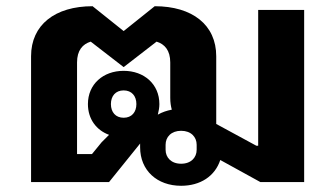

<svg xmlns="http://www.w3.org/2000/svg" viewBox="-20 -586 1083 618"><path d="M563 12C625 12 672 -19 689 -71L818 0H959V-554H811V-117H805L676 -187V-405C676 -506 599 -566 478 -566L378 -486L278 -566C157 -566 80 -506 80 -405V0H331L431 -124V-112C431 -37 486 12 563 12ZM228 -385C228 -424 246 -444 272 -452L378 -370L484 -452C510 -444 528 -424 528 -385V-271C528 -256 530 -244 533 -233C517 -230 502 -225 488 -217C491 -229 493 -240 493 -251C493 -315 444 -358 378 -358C312 -358 263 -315 263 -251C263 -203 290 -167 331 -152L307 -128L276 -90H228ZM563 -59C531 -59 513 -79 513 -104V-120C513 -145 531 -165 563 -165C595 -165 613 -145 613 -120V-104C613 -79 595 -59 563 -59ZM378 -207C352 -207 337 -225 337 -251C337 -277 352 -295 378 -295C404 -295 419 -277 419 -251C419 -225 404 -207 378 -207Z"/></svg>

Font: IBM Plex Thai Looped
Style: Bold
Weight: 700
Designer: Mike Abbink, Paul van der Laan, Pieter van Rosmalen, Ben Mitchell, Mark Frömberg
Foundry: Bold Monday
Version: Version 1.0